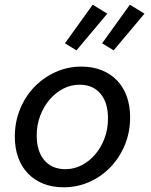

<svg xmlns="http://www.w3.org/2000/svg" viewBox="-20 -784 640 816"><path d="M251 12Q202 12 163.5 -3.5Q125 -19 98 -47.5Q71 -76 57 -115.5Q43 -155 43 -203Q43 -267 66 -322Q89 -377 128 -416.5Q167 -456 218 -478.5Q269 -501 325 -501Q374 -501 412.5 -485.5Q451 -470 478 -441.5Q505 -413 519 -373.5Q533 -334 533 -286Q533 -221 510 -166.5Q487 -112 448 -72Q409 -32 358 -10Q307 12 251 12ZM258 -65Q294 -65 326.5 -81.5Q359 -98 384 -127Q409 -156 424 -195.5Q439 -235 439 -281Q439 -348 407 -386Q375 -424 318 -424Q282 -424 249.5 -407.5Q217 -391 191.5 -361.5Q166 -332 151 -292.5Q136 -253 136 -208Q136 -141 168.5 -103Q201 -65 258 -65ZM305 -570 256 -600 374 -764 436 -726ZM463 -570 414 -600 532 -764 594 -726Z"/></svg>

Font: Source Code Pro Medium
Style: Italic
Weight: 500
Italic angle: -11°
Monospace: yes
Designer: Paul D. Hunt, Teo Tuominen
Foundry: Adobe Systems Incorporated
Version: Version 1.050;PS 1.000;hotconv 16.6.51;makeotf.lib2.5.65220